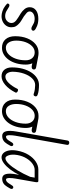

<svg xmlns="http://www.w3.org/2000/svg" viewBox="820 -1788 978 2659"><g transform="rotate(90 1309.5 -459.0)"><path d="M203 9Q174 9 135.8 -3Q97.5 -15 62 -42Q43.5 -55.5 34 -65.5Q24.5 -75.5 33.5 -89.5Q39 -100 54 -100Q69 -100 84 -89Q101 -76.5 133.8 -58.8Q166.5 -41 203 -41Q245 -41 272 -67.8Q299 -94.5 299 -128Q299 -151.5 287.8 -167.2Q276.5 -183 262 -194.5Q246.5 -207.5 221 -223.2Q195.5 -239 165 -257.5Q134.5 -276.5 107.5 -308.2Q80.5 -340 80.5 -380.5Q80.5 -435.5 123.2 -468Q166 -500.5 243.5 -500.5Q272 -500.5 304.8 -493.8Q337.5 -487 376.5 -465Q396.5 -454 403 -441.8Q409.5 -429.5 402 -417Q395.5 -406.5 381 -404.5Q366.5 -402.5 348.5 -412Q336 -419 307.8 -434.2Q279.5 -449.5 243.5 -449.5Q196.5 -449.5 167.8 -429.8Q139 -410 139 -380.5Q139 -356.5 161.5 -336.8Q184 -317 207 -300.5Q237.5 -280.5 264.8 -265.2Q292 -250 315 -225.5Q334 -207.5 346 -185.2Q358 -163 358 -124.5Q358 -88 338 -57.5Q318 -27 283 -9Q248 9 203 9Z M642 3Q567.5 3 524.8 -45.8Q482 -94.5 482 -179.5Q482 -273 511.2 -346Q540.5 -419 591.2 -461Q642 -503 706 -503Q715.5 -503 724.8 -502.8Q734 -502.5 745 -501.2Q756 -500 769.5 -497Q771.5 -497 787.5 -493.8Q803.5 -490.5 835 -484.5Q866.5 -478.5 914 -469.5Q930.5 -466 936.5 -458.5Q942.5 -451 942.5 -440.5Q942.5 -419.5 927 -412.2Q911.5 -405 890 -410L857 -417Q865.5 -398.5 870.2 -375.8Q875 -353 875 -327Q875 -255.5 857.5 -195.2Q840 -135 808.5 -90.5Q777 -46 734.5 -21.5Q692 3 642 3ZM543 -194Q543 -130.5 569 -90.5Q595 -50.5 642 -50.5Q692 -50.5 731.2 -87.2Q770.5 -124 793 -186.2Q815.5 -248.5 815.5 -325.5Q815.5 -380.5 786 -415.2Q756.5 -450 706 -450Q659 -450 622.2 -415.5Q585.5 -381 564.2 -323Q543 -265 543 -194Z M1036 9Q978.5 9 946.2 -30Q914 -69 914 -134Q914 -214 932.2 -282.5Q950.5 -351 983.5 -402Q1016.5 -453 1061 -481.2Q1105.5 -509.5 1158 -509.5Q1193.5 -509.5 1230.5 -505Q1267.5 -500.5 1292 -490.5Q1303 -487 1308.8 -480.8Q1314.5 -474.5 1315.2 -466.8Q1316 -459 1311.5 -450Q1306 -436.5 1295.2 -435Q1284.5 -433.5 1267 -440.5Q1245 -448 1214 -452.2Q1183 -456.5 1158 -456.5Q1107 -456.5 1066 -414.5Q1025 -372.5 1000.5 -302.8Q976 -233 974 -149Q973 -107.5 991 -75.8Q1009 -44 1042.5 -44Q1084.5 -44 1129.5 -90Q1174.5 -136 1210.5 -210Q1215 -218.5 1224.8 -219.2Q1234.5 -220 1247.5 -213Q1257.5 -208 1261.5 -199.2Q1265.5 -190.5 1261.5 -183.5Q1216.5 -94 1156.5 -42.5Q1096.5 9 1036 9Z M1519.5 3Q1445 3 1402.2 -45.8Q1359.5 -94.5 1359.5 -179.5Q1359.5 -273 1388.8 -346Q1418 -419 1468.8 -461Q1519.5 -503 1583.5 -503Q1593 -503 1602.2 -502.8Q1611.5 -502.5 1622.5 -501.2Q1633.5 -500 1647 -497Q1649 -497 1665 -493.8Q1681 -490.5 1712.5 -484.5Q1744 -478.5 1791.5 -469.5Q1808 -466 1814 -458.5Q1820 -451 1820 -440.5Q1820 -419.5 1804.5 -412.2Q1789 -405 1767.5 -410L1734.5 -417Q1743 -398.5 1747.8 -375.8Q1752.5 -353 1752.5 -327Q1752.5 -255.5 1735 -195.2Q1717.5 -135 1686 -90.5Q1654.5 -46 1612 -21.5Q1569.5 3 1519.5 3ZM1420.5 -194Q1420.5 -130.5 1446.5 -90.5Q1472.5 -50.5 1519.5 -50.5Q1569.5 -50.5 1608.8 -87.2Q1648 -124 1670.5 -186.2Q1693 -248.5 1693 -325.5Q1693 -380.5 1663.5 -415.2Q1634 -450 1583.5 -450Q1536.5 -450 1499.8 -415.5Q1463 -381 1441.8 -323Q1420.5 -265 1420.5 -194Z M1861.5 0Q1836.5 0 1821 -13.5Q1805.5 -27 1798.8 -52.5Q1792 -78 1793 -114.8Q1794 -151.5 1802.5 -198.5L1926.5 -904Q1929 -918 1937.8 -923.2Q1946.5 -928.5 1957 -928.5Q1970 -928.5 1979.8 -921Q1989.5 -913.5 1987 -899.5L1860 -182Q1857 -165.5 1854.8 -143.5Q1852.5 -121.5 1852.8 -100.8Q1853 -80 1857.5 -66.2Q1862 -52.5 1872.5 -52.5Q1890 -52.5 1904.8 -65Q1919.5 -77.5 1936.5 -106.5L1945 -120.5Q1955 -138.5 1963 -146Q1971 -153.5 1981 -153.5Q1991 -153.5 1997.5 -147Q2004 -140.5 2004 -127.5Q2004 -120 1994.5 -104Q1985 -88 1973.5 -68Q1952 -33 1925.5 -16.5Q1899 0 1861.5 0Z M2127.5 -211Q2115 -136.5 2131 -90.5Q2147 -44.5 2171 -44.5Q2205 -44.5 2249.2 -90Q2293.5 -135.5 2340.5 -213.2Q2387.5 -291 2429.5 -387.5L2440.5 -449.5H2332.5Q2291.5 -449.5 2249.2 -420Q2207 -390.5 2174 -337Q2141 -283.5 2127.5 -211ZM2067 -208Q2083.5 -298.5 2124.5 -364Q2165.5 -429.5 2219.2 -465Q2273 -500.5 2327.5 -500.5H2488Q2500.5 -500.5 2503 -489.2Q2505.5 -478 2502 -458.5L2453.5 -182Q2450.5 -165.5 2448 -143.5Q2445.5 -121.5 2445.8 -100.8Q2446 -80 2450.5 -66.2Q2455 -52.5 2466 -52.5Q2483 -52.5 2497.8 -65Q2512.5 -77.5 2529.5 -106.5L2538 -120.5Q2548.5 -138.5 2556.2 -146Q2564 -153.5 2574 -153.5Q2584 -153.5 2590.5 -147Q2597 -140.5 2597 -127.5Q2597 -120 2587.8 -104Q2578.5 -88 2566.5 -68Q2545 -33 2518.5 -16.5Q2492 0 2454.5 0Q2404.5 0 2391.2 -52.5Q2378 -105 2395.5 -198.5L2402.5 -235Q2369 -166 2327 -110.8Q2285 -55.5 2241.5 -23.2Q2198 9 2159 9Q2125 9 2099.8 -17.2Q2074.5 -43.5 2064.8 -92.2Q2055 -141 2067 -208Z"/></g></svg>

Font: Edu VIC WA NT Hand Pre
Style: Regular
Weight: 400
Designer: Tina and Corey Anderson, Eben Sorkin, Mirko Velimirovic
Foundry: Google for Education
Version: Version 1.000